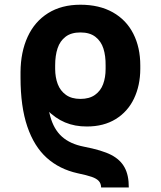

<svg xmlns="http://www.w3.org/2000/svg" viewBox="-20 -573 690 825"><path d="M414.5 232.6Q414.2 215.2 404.4 204.7Q394.7 194.1 374.2 187Q353.6 179.8 313.9 171.5Q235.4 154.2 180.9 105.2Q126.4 56.2 97.3 -29.4Q68.2 -115 68.2 -239.8V-266L184 -247.3L184 -221.1Q180.1 -131.4 195.5 -74.5Q210.8 -17.5 246.2 14.2Q281.5 45.8 340.4 57.2Q418.9 72.4 458 92.7Q497 113 515.3 146.4Q533.7 179.8 533.4 232.6ZM115 -195.1Q108.9 -206.2 101 -213.6Q93.1 -221 83.2 -227.2Q75 -236.5 71.4 -241.9Q67.9 -247.4 68.2 -253.3V-263.1Q68.7 -349.4 98.8 -414.9Q128.9 -480.4 186.7 -516.6Q244.4 -552.7 325.6 -552.7Q406.7 -552.7 464.7 -520.1Q522.7 -487.4 552.7 -428.4Q582.8 -369.3 582.8 -291.8V-276.8Q582.5 -205.5 555.7 -149.3Q528.9 -93.2 477.2 -61.3Q425.6 -29.5 353.5 -29.5Q301.9 -29.2 259.5 -47Q217.2 -64.8 181.2 -101.7Q145.3 -138.5 115 -195.1ZM433.8 -276.8V-291.8Q434.3 -333 424.4 -364.3Q414.5 -395.6 390.2 -414.6Q366 -433.6 325.6 -433.6Q286 -433.6 262 -415.3Q237.9 -397.1 227.4 -365.6Q217 -334.2 217 -291.8V-276.8Q217.2 -240.4 228.1 -211.7Q239 -183 263.2 -165.5Q287.4 -148 325.6 -148Q364.1 -148 388.3 -165.4Q412.5 -182.7 423.1 -211.4Q433.8 -240.1 433.8 -276.8Z"/></svg>

Font: Intratopia Thin
Style: Regular
Weight: 100
Designer: Rasmus Andersson
Foundry: rsms
Version: Version 3.000;Glyphs 3.2.3 (3260)